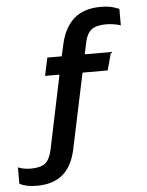

<svg xmlns="http://www.w3.org/2000/svg" viewBox="-121 -735 694 904"><g transform="rotate(-5 226.0 -283.5)"><path d="M-65 106V29Q-37 40 -5 40Q41 40 63 23Q85 6 95 -39L168 -389H100L118 -474H186L199 -532Q217 -610 263.5 -650Q310 -690 389 -690Q417 -690 435.5 -686Q454 -682 476 -673V-595Q463 -600 443 -603Q423 -606 406 -606Q361 -606 338.5 -589Q316 -572 307 -531L295 -474H419L396 -389H277L202 -34Q186 44 140.5 83.5Q95 123 16 123Q-35 123 -65 106Z"/></g></svg>

Font: Kanit
Style: Regular
Weight: 400
Designer: Katatrad Team
Foundry: Cadson Demak
Version: Version 1.001